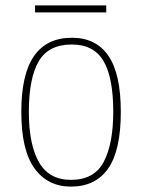

<svg xmlns="http://www.w3.org/2000/svg" viewBox="-20 -682 527 712"><path d="M243 10Q157 10 108 -57.5Q59 -125 59 -267Q59 -406 106 -474Q153 -542 247 -542Q336 -542 382 -475Q428 -408 428 -267Q428 -124 381 -57Q334 10 243 10ZM243 -15Q330 -15 365 -82.5Q400 -150 400 -267Q400 -394 364 -455.5Q328 -517 246 -517Q160 -517 123.5 -454.5Q87 -392 87 -267Q87 -146 124.5 -80.5Q162 -15 243 -15ZM110 -636V-662H374V-636Z"/></svg>

Font: Noto Serif Ethiopic SemiCondensed Thin
Style: Regular
Weight: 100
Width: 4
Designer: Monotype Design Team
Foundry: Monotype Imaging Inc.
Version: Version 2.102; ttfautohint (v1.8.4.7-5d5b)